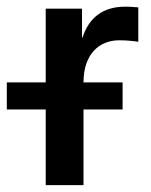

<svg xmlns="http://www.w3.org/2000/svg" viewBox="-77 -541 442 561"><path d="M56.6 0H167V-221.2H281.2V-300.3H167C167 -383.3 213.4 -423.3 271.5 -423.3C295.4 -423.3 318.8 -420.4 327.1 -418.9V-519.5C318.4 -520 304.7 -521.5 289.1 -521.5C222.7 -521.5 183.1 -488.8 164.1 -431.6H162.6V-515.6H56.6V-300.3H-57.1V-221.2H56.6Z"/></svg>

Font: Raveo Display Display Medium
Style: Regular
Weight: 500
Designer: Jakub Foglar, Rasmus Andersson (Inter)
Foundry: Jakubfoglar.com
Version: Version 1.100;Glyphs 3.2.3 (3260)